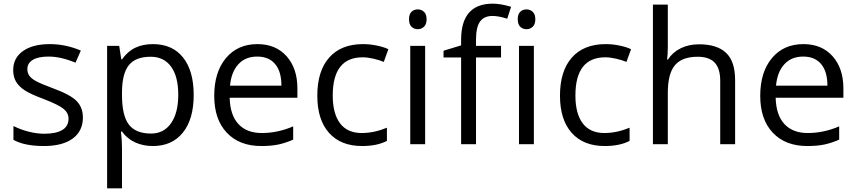

<svg xmlns="http://www.w3.org/2000/svg" viewBox="-20 -785 4663 1045"><path d="M431.2 -146Q431.2 -71.3 375.5 -30.8Q319.8 9.8 219.2 9.8Q112.8 9.8 53.2 -23.9V-99.1Q91.8 -79.6 136 -68.4Q180.2 -57.1 221.2 -57.1Q284.7 -57.1 318.8 -77.4Q353 -97.7 353 -139.2Q353 -170.4 325.9 -192.6Q298.8 -214.8 220.2 -245.1Q145.5 -272.9 114 -293.7Q82.5 -314.5 67.1 -340.8Q51.8 -367.2 51.8 -403.8Q51.8 -469.2 105 -507.1Q158.2 -544.9 251 -544.9Q337.4 -544.9 419.9 -509.8L391.1 -443.8Q310.5 -477.1 245.1 -477.1Q187.5 -477.1 158.2 -459Q128.9 -440.9 128.9 -409.2Q128.9 -387.7 139.9 -372.6Q150.9 -357.4 175.3 -343.8Q199.7 -330.1 269 -304.2Q364.3 -269.5 397.7 -234.4Q431.2 -199.2 431.2 -146Z M812 9.8Q759.8 9.8 716.6 -9.5Q673.3 -28.8 644 -68.8H638.2Q644 -22 644 20V240.2H563V-535.2H628.9L640.1 -461.9H644Q675.3 -505.9 716.8 -525.4Q758.3 -544.9 812 -544.9Q918.5 -544.9 976.3 -472.2Q1034.2 -399.4 1034.2 -268.1Q1034.2 -136.2 975.3 -63.2Q916.5 9.8 812 9.8ZM800.3 -476.1Q718.3 -476.1 681.6 -430.7Q645 -385.3 644 -286.1V-268.1Q644 -155.3 681.6 -106.7Q719.2 -58.1 802.2 -58.1Q871.6 -58.1 910.9 -114.3Q950.2 -170.4 950.2 -269Q950.2 -369.1 910.9 -422.6Q871.6 -476.1 800.3 -476.1Z M1401.9 9.8Q1283.2 9.8 1214.6 -62.5Q1146 -134.8 1146 -263.2Q1146 -392.6 1209.7 -468.8Q1273.4 -544.9 1380.9 -544.9Q1481.4 -544.9 1540 -478.8Q1598.6 -412.6 1598.6 -304.2V-252.9H1230Q1232.4 -158.7 1277.6 -109.9Q1322.8 -61 1404.8 -61Q1491.2 -61 1575.7 -97.2V-24.9Q1532.7 -6.3 1494.4 1.7Q1456.1 9.8 1401.9 9.8ZM1379.9 -477.1Q1315.4 -477.1 1277.1 -435.1Q1238.8 -393.1 1231.9 -318.8H1511.7Q1511.7 -395.5 1477.5 -436.3Q1443.4 -477.1 1379.9 -477.1Z M1950.7 9.8Q1834.5 9.8 1770.8 -61.8Q1707 -133.3 1707 -264.2Q1707 -398.4 1771.7 -471.7Q1836.4 -544.9 1956.1 -544.9Q1994.6 -544.9 2033.2 -536.6Q2071.8 -528.3 2093.8 -517.1L2068.8 -448.2Q2042 -459 2010.3 -466.1Q1978.5 -473.1 1954.1 -473.1Q1791 -473.1 1791 -265.1Q1791 -166.5 1830.8 -113.8Q1870.6 -61 1948.7 -61Q2015.6 -61 2085.9 -89.8V-18.1Q2032.2 9.8 1950.7 9.8Z M2293.9 0H2212.9V-535.2H2293.9ZM2206.1 -680.2Q2206.1 -708 2219.7 -720.9Q2233.4 -733.9 2253.9 -733.9Q2273.4 -733.9 2287.6 -720.7Q2301.8 -707.5 2301.8 -680.2Q2301.8 -652.8 2287.6 -639.4Q2273.4 -626 2253.9 -626Q2233.4 -626 2219.7 -639.4Q2206.1 -652.8 2206.1 -680.2Z M2707 -472.2H2570.8V0H2489.7V-472.2H2394V-508.8L2489.7 -538.1V-567.9Q2489.7 -765.1 2662.1 -765.1Q2704.6 -765.1 2761.7 -748L2740.7 -683.1Q2693.8 -698.2 2660.6 -698.2Q2614.7 -698.2 2592.8 -667.7Q2570.8 -637.2 2570.8 -569.8V-535.2H2707ZM2885.7 0H2804.7V-535.2H2885.7ZM2797.9 -680.2Q2797.9 -708 2811.5 -720.9Q2825.2 -733.9 2845.7 -733.9Q2865.2 -733.9 2879.4 -720.7Q2893.6 -707.5 2893.6 -680.2Q2893.6 -652.8 2879.4 -639.4Q2865.2 -626 2845.7 -626Q2825.2 -626 2811.5 -639.4Q2797.9 -652.8 2797.9 -680.2Z M3271.5 9.8Q3155.3 9.8 3091.6 -61.8Q3027.8 -133.3 3027.8 -264.2Q3027.8 -398.4 3092.5 -471.7Q3157.2 -544.9 3276.9 -544.9Q3315.4 -544.9 3354 -536.6Q3392.6 -528.3 3414.6 -517.1L3389.6 -448.2Q3362.8 -459 3331.1 -466.1Q3299.3 -473.1 3274.9 -473.1Q3111.8 -473.1 3111.8 -265.1Q3111.8 -166.5 3151.6 -113.8Q3191.4 -61 3269.5 -61Q3336.4 -61 3406.7 -89.8V-18.1Q3353 9.8 3271.5 9.8Z M3899.9 0V-346.2Q3899.9 -411.6 3870.1 -443.8Q3840.3 -476.1 3776.9 -476.1Q3692.4 -476.1 3653.6 -430.2Q3614.7 -384.3 3614.7 -279.8V0H3533.7V-759.8H3614.7V-529.8Q3614.7 -488.3 3610.8 -460.9H3615.7Q3639.6 -499.5 3683.8 -521.7Q3728 -543.9 3784.7 -543.9Q3882.8 -543.9 3931.9 -497.3Q3981 -450.7 3981 -349.1V0Z M4373.5 9.8Q4254.9 9.8 4186.3 -62.5Q4117.7 -134.8 4117.7 -263.2Q4117.7 -392.6 4181.4 -468.8Q4245.1 -544.9 4352.5 -544.9Q4453.1 -544.9 4511.7 -478.8Q4570.3 -412.6 4570.3 -304.2V-252.9H4201.7Q4204.1 -158.7 4249.3 -109.9Q4294.4 -61 4376.5 -61Q4462.9 -61 4547.4 -97.2V-24.9Q4504.4 -6.3 4466.1 1.7Q4427.7 9.8 4373.5 9.8ZM4351.6 -477.1Q4287.1 -477.1 4248.8 -435.1Q4210.4 -393.1 4203.6 -318.8H4483.4Q4483.4 -395.5 4449.2 -436.3Q4415 -477.1 4351.6 -477.1Z"/></svg>

Font: Open Sans ACDW
Style: acdw
Weight: 400
Foundry: Ascender Corporation
Version: Version 1.10